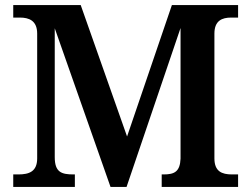

<svg xmlns="http://www.w3.org/2000/svg" viewBox="-20 -734 987 754"><path d="M32 0H274V-49H269C222 -49 195 -57 195 -117V-623L414 0H477L689 -624V-111C687 -60 665 -49 623 -49H615V0H915V-49H891C851 -49 822 -61 822 -112V-602C822 -653 852 -665 888 -665H915V-714H655L479 -198L297 -714H32V-665H58C94 -665 126 -653 126 -602V-112C126 -60 94 -49 52 -49H32Z"/></svg>

Font: Noto Serif Lao SemiBold
Style: Regular
Weight: 600
Designer: Monotype Design Team
Foundry: Monotype Imaging Inc.
Version: Version 2.003